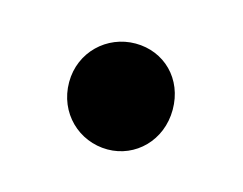

<svg xmlns="http://www.w3.org/2000/svg" viewBox="-38 -183 304 240"><g transform="rotate(15 113.5 -62.5)"><path d="M46 -63C46 -23 77 6 114 6C150 6 180 -23 180 -63C180 -103 151 -131 114 -131C77 -131 46 -102 46 -63Z"/></g></svg>

Font: Malon Grotesk Med
Style: Regular
Weight: 500
Designer: Julieta Ulanovsky
Foundry: Julieta Ulanovsky
Version: Version 7.200